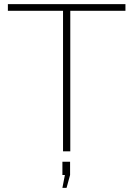

<svg xmlns="http://www.w3.org/2000/svg" viewBox="-20 -730 643 926"><path d="M585 -678H319V0H284V-678H18V-710H585ZM281 176 293 114H281V50H318V114L301 176Z"/></svg>

Font: Raleway-v4020 ExtraLight
Style: Regular
Weight: 275
Designer: Matt McInerney, Pablo Impallari, Rodrigo Fuenzalida
Foundry: Matt McInerney, Pablo Impallari, Rodrigo Fuenzalida
Version: Version 4.020;PS 004.020;hotconv 1.0.88;makeotf.lib2.5.64775